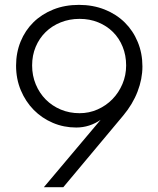

<svg xmlns="http://www.w3.org/2000/svg" viewBox="-20 -784 663 804"><path d="M245 0 495.9 -300Q535.5 -347.3 555.9 -400.2Q576.4 -453.2 576.4 -505.5Q576.4 -560.9 556.8 -608.2Q537.3 -655.5 502.3 -690Q467.3 -724.5 418.2 -744.1Q369.1 -763.6 310.5 -763.6Q251.8 -763.6 203.4 -744.3Q155 -725 120.2 -690.9Q85.5 -656.8 66.4 -610.2Q47.3 -563.6 47.3 -509.1Q47.3 -453.2 67.3 -405.7Q87.3 -358.2 121.4 -323.6Q155.5 -289.1 201.4 -269.5Q247.3 -250 299.1 -250Q327.3 -250 353.4 -258.4Q379.5 -266.8 401.4 -282.3L163.6 0ZM313.2 -310Q270.9 -310 234.5 -325.2Q198.2 -340.5 171.6 -367.3Q145 -394.1 129.8 -430.7Q114.5 -467.3 114.5 -510Q114.5 -552.3 129.5 -588Q144.5 -623.6 170.9 -649.5Q197.3 -675.5 233.9 -690.2Q270.5 -705 313.2 -705Q355.5 -705 391.1 -690.5Q426.8 -675.9 453 -650Q479.1 -624.1 493.6 -588.2Q508.2 -552.3 508.2 -510Q508.2 -468.6 492.7 -432.3Q477.3 -395.9 450.7 -368.6Q424.1 -341.4 388.6 -325.7Q353.2 -310 313.2 -310Z"/></svg>

Font: Spartan MB
Style: Regular
Weight: 212
Designer: Matt Bailey, Mirko Velimirovic
Foundry: Matt Bailey
Version: Version 1.005